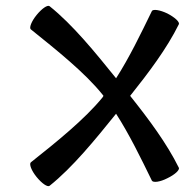

<svg xmlns="http://www.w3.org/2000/svg" viewBox="-20 -594 662 655"><path d="M85 -494C172 -424 270 -346 330 -271C331 -270 332 -268 333 -267C332 -265 331 -264 330 -262C270 -188 172 -109 85 -40C79 -34 87 -12 105 10C123 32 142 45 149 40C228 -23 305 -118 376 -206C421 -136 461 -54 498 22C502 30 526 27 551 14C576 2 594 -14 590 -22C549 -105 487 -188 424 -267C487 -346 549 -428 590 -511C594 -519 576 -535 551 -548C526 -560 502 -564 498 -556C461 -480 421 -397 376 -327C305 -415 228 -510 149 -573C142 -578 123 -565 105 -543C87 -521 79 -499 85 -494Z"/></svg>

Font: Nupuram Condensed Medium
Style: Regular
Weight: 500
Width: 3
Designer: Santhosh Thottingal (santhosh.thottingal@gmail.com)
Foundry: SMC
Version: Version 1.000